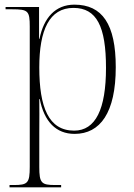

<svg xmlns="http://www.w3.org/2000/svg" viewBox="-20 -566 575 826"><path d="M21 240H243V230H218C158 230 149 222 149 152V7C149 -51 150 -104 149 -140H151C170 -43 221 10 301 10C411 10 478 -81 478 -277C478 -462 420 -546 300 -546C218 -546 168 -489 150 -399H148V-536H4V-526H33C101 -526 108 -519 108 -452V152C108 222 99 230 39 230H21ZM299 -4C189 -4 149 -105 149 -276C149 -436 192 -532 296 -532C396 -532 436 -452 436 -274C436 -96 391 -4 299 -4Z"/></svg>

Font: Noto Serif Display SemiCondensed ExtraLight
Style: Regular
Weight: 200
Width: 4
Designer: Monotype Design Team
Foundry: Monotype Imaging Inc.
Version: Version 2.009